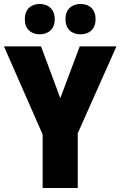

<svg xmlns="http://www.w3.org/2000/svg" viewBox="-20 -1014 607 968"><path d="M105 -917C105 -868 136 -841 180 -841C225 -841 256 -869 256 -917C256 -966 225 -994 180 -994C136 -994 105 -967 105 -917ZM310 -917C310 -869 340 -841 386 -841C432 -841 462 -869 462 -917C462 -966 432 -994 386 -994C341 -994 310 -967 310 -917ZM284 -519 187 -780H0L195 -336V-66H372V-342L567 -780H382Z"/></svg>

Font: Noto Sans Malayalam UI Condensed Black
Style: Regular
Weight: 900
Width: 3
Designer: Jelle Bosma - Monotype Design Team
Foundry: Monotype Imaging Inc.
Version: Version 2.104